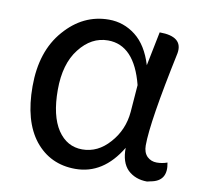

<svg xmlns="http://www.w3.org/2000/svg" viewBox="-68 -630 761 716"><g transform="rotate(10 312.5 -272.0)"><path d="M261 13Q166 13 108 -59Q51 -131 51 -263Q51 -396 121 -476Q191 -557 289 -557Q345 -557 390 -522Q435 -487 457 -414L483 -543Q573 -543 562 -478Q505 -208 505 -119Q505 -92 520 -77Q535 -63 556 -63Q577 -63 596 -70Q610 -1 546 10L533 13Q489 13 460 -14Q432 -42 433 -97Q367 13 261 13ZM181 -115Q216 -63 274 -63Q333 -63 377 -113Q422 -163 428 -232L436 -335Q399 -480 299 -480Q236 -480 191 -422Q146 -365 146 -266Q146 -168 181 -115Z"/></g></svg>

Font: Swei Toothpaste CJK TC
Style: Regular
Weight: 400
Version: Version 1.0